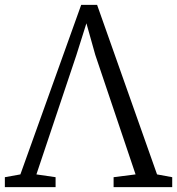

<svg xmlns="http://www.w3.org/2000/svg" viewBox="-41 -771 730 791"><path d="M-21 0V-41L43 -52.5L293.5 -751H359L606 -52.5L668.5 -41V0H427V-41L517.5 -52.5L351.5 -545L315 -675L273.5 -543.5L109 -52.5L188 -41V0Z"/></svg>

Font: Merriweather 28pt Light
Style: Regular
Weight: 300
Version: Version 2.100